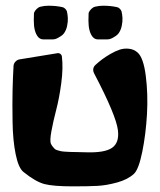

<svg xmlns="http://www.w3.org/2000/svg" viewBox="-20 -644 559 671"><path d="M213.9 -604Q216.3 -593.8 217 -581.5Q217.8 -569.3 214.6 -553.7Q211.4 -538.1 203.1 -526.9Q198.7 -521.5 193.4 -518.1L180.2 -510.3Q172.4 -506.3 165 -506.3H164.6H132.3H131.8Q120.6 -506.3 113.3 -514.6Q98.1 -532.7 98.1 -571.8L98.6 -595.2Q98.6 -598.6 99.1 -599.6Q101.6 -606.4 108.2 -612.8Q114.7 -619.1 121.6 -620.6Q135.3 -624 149.4 -624Q175.8 -624 197.8 -619.1Q203.1 -618.2 207.8 -613.5Q212.4 -608.9 213.9 -604ZM404.8 -604Q407.2 -593.8 408 -581.5Q408.7 -569.3 405.5 -553.7Q402.3 -538.1 394 -526.9Q389.6 -521.5 384.3 -518.1L371.1 -510.3Q363.3 -506.3 355.5 -506.3H323.2H322.3Q311.5 -506.3 304.2 -514.6Q289.1 -532.7 289.1 -571.8L289.6 -595.7Q289.6 -598.6 290 -599.6Q292.5 -606.4 299.1 -612.8Q305.7 -619.1 312.5 -620.6Q326.2 -624 340.3 -624Q366.7 -624 388.7 -619.1Q394 -618.2 398.7 -613.5Q403.3 -608.9 404.8 -604ZM48.3 -436.5 180.2 -458Q180.7 -458 181.6 -458.3Q182.6 -458.5 182.6 -458.5Q187.5 -458.5 191.7 -455.1Q195.8 -451.7 196.3 -446.8Q201.2 -406.2 194.1 -353.3Q187 -300.3 176.5 -260.3Q166 -220.2 159.7 -185.8Q153.3 -151.4 158.2 -141.1Q161.1 -135.3 164.6 -131.1Q168 -127 171.1 -123.8Q174.3 -120.6 180.7 -118.9Q187 -117.2 191.4 -116Q195.8 -114.7 206.8 -114Q217.8 -113.3 225.1 -113Q232.4 -112.8 249.8 -112.5Q267.1 -112.3 279.3 -111.8Q345.2 -109.4 371.3 -127.2Q397.5 -145 392.1 -189Q385.7 -241.2 308.6 -388.2Q305.7 -394 305.7 -399.4Q305.7 -410.2 313.5 -417Q324.2 -426.8 335.9 -435.8Q347.7 -444.8 365.2 -455.1Q382.8 -465.3 398.4 -470.5Q414.1 -475.6 431.2 -473.6Q448.2 -471.7 460.9 -460.4Q481.4 -442.4 489.5 -378.7Q497.6 -314.9 493.7 -245.1Q489.7 -175.3 477.3 -113.8Q464.8 -52.2 448.2 -36.6Q426.8 -16.6 389.4 -6.3Q352.1 3.9 320.8 5.6Q289.6 7.3 235.4 7.3Q166.5 7.3 135.5 -0.7Q104.5 -8.8 62 -43Q44.4 -57.1 34.7 -105.2Q24.9 -153.3 23.9 -218.5Q22.9 -283.7 23.9 -327.6Q24.9 -371.6 27.3 -413.6Q27.8 -421.9 33.9 -428.5Q40 -435.1 48.3 -436.5Z"/></svg>

Font: Some Time Later
Style: Regular
Weight: 400
Version: Version 003.300